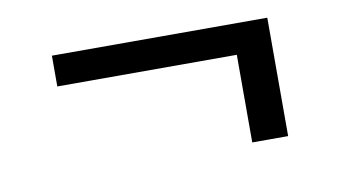

<svg xmlns="http://www.w3.org/2000/svg" viewBox="-41 -394 751 424"><g transform="rotate(-10 334.5 -182.0)"><path d="M576 -315V-49.5H495.5V-246H93V-315Z"/></g></svg>

Font: Merriweather 60pt
Style: Bold
Weight: 700
Version: Version 2.100